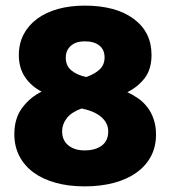

<svg xmlns="http://www.w3.org/2000/svg" viewBox="-20 -645 600 683"><path d="M31 -168Q31 -224 59 -261.5Q87 -299 128 -319Q90 -339 68.5 -371.5Q47 -404 47 -449Q47 -490 64 -522.5Q81 -555 112 -578Q143 -601 186 -613Q229 -625 281 -625Q392 -625 455.5 -578Q519 -531 519 -450Q519 -399 495 -367.5Q471 -336 433 -317Q453 -308 471.5 -295Q490 -282 504 -264Q518 -246 526.5 -221.5Q535 -197 535 -166Q535 -123 517 -89Q499 -55 465.5 -31Q432 -7 385 5.5Q338 18 281 18Q225 18 179 5.5Q133 -7 100 -31Q67 -55 49 -89.5Q31 -124 31 -168ZM365 -178Q365 -207 340.5 -228.5Q316 -250 270 -259Q234 -246 217.5 -224.5Q201 -203 201 -178Q201 -146 223 -128Q245 -110 281 -110Q319 -110 342 -127Q365 -144 365 -178ZM214 -440Q214 -411 234 -394.5Q254 -378 287 -371Q318 -382 335 -398.5Q352 -415 352 -441Q352 -468 333.5 -483Q315 -498 281 -498Q250 -498 232 -482Q214 -466 214 -440Z"/></svg>

Font: Baloo Chettan 2 ExtraBold
Style: Regular
Weight: 800
Designer: Maithili Shingre, Unnati Kotecha and Ek Type
Foundry: Ek Type
Version: Version 1.640;hotconv 1.0.111;makeotfexe 2.5.65597; ttfautoh